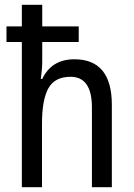

<svg xmlns="http://www.w3.org/2000/svg" viewBox="-20 -780 560 800"><path d="M71 -760V-670H7V-605H71V0H155V-265Q155 -364 181.5 -412Q208 -460 274 -460Q363 -460 363 -332V0H446V-343Q446 -533 290 -533Q195 -533 156 -451H150Q152 -467 154 -486Q156 -505 156 -523V-605H308V-670H156V-760Z"/></svg>

Font: Noto Sans Display SemiCondensed
Style: Regular
Weight: 400
Width: 4
Designer: Monotype Design team
Foundry: Monotype Imaging Inc.
Version: 1.000